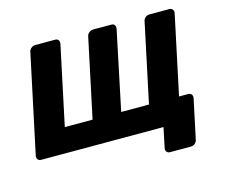

<svg xmlns="http://www.w3.org/2000/svg" viewBox="-93 -644 1039 888"><g transform="rotate(-15 426.5 -200.0)"><path d="M617 120Q607 120 601.5 113Q596 106 598 95L618 0H33Q22 0 16.5 -7Q11 -14 13 -25L113 -495Q115 -506 124 -513Q133 -520 143 -520H238Q249 -520 254 -513Q259 -506 257 -495L177 -118H310L390 -495Q392 -506 401 -513Q410 -520 420 -520H507Q518 -520 523 -513Q528 -506 526 -495L447 -118H580L660 -495Q662 -506 670.5 -513Q679 -520 690 -520H785Q795 -520 800.5 -513Q806 -506 804 -495L724 -118H768Q778 -118 783.5 -111Q789 -104 787 -93L747 95Q745 106 736.5 113Q728 120 717 120Z"/></g></svg>

Font: Rubik SemiBold
Style: Italic
Weight: 600
Italic angle: -12°
Designer: Hubert and Fischer
Foundry: Hubert and Fischer
Version: Version 2.300;gftools[0.9.30]